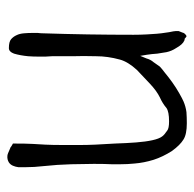

<svg xmlns="http://www.w3.org/2000/svg" viewBox="-23 -493 525 519"><g transform="rotate(90 239.5 -233.5)"><path d="M368 -6Q368 -41 369 -59L371 -94Q372 -111 372 -147V-183Q372 -207 371 -228Q370 -250 368 -282Q367 -313 365 -339Q363 -365 359 -383Q355 -401 349 -409Q345 -415 333 -423Q327 -428 308 -428Q282 -428 272 -421Q259 -410 243 -403Q225 -394 206 -376Q188 -359 169 -341Q147 -317 141 -295Q132 -262 132 -231Q131 -196 132 -166Q132 -136 132 -111Q132 -107 133 -94Q133 -82 133 -75Q133 -61 132 -47Q130 -26 125 -9Q120 5 110 5Q93 5 86 -1Q79 -7 75 -16Q71 -24 70 -36Q69 -48 69 -60Q69 -67 69 -73Q70 -80 70 -86Q72 -147 73 -208.5Q74 -270 74 -332Q74 -350 73 -368Q71 -402 70 -407Q69 -416 67 -428Q64 -442 64 -446Q64 -452 64 -454Q65 -456 68 -464Q69 -469 73 -472Q75 -475 79 -475Q82 -472 85 -470H88L90 -469Q100 -465 110 -447Q118 -435 121 -421Q123 -409 125 -396Q126 -381 128 -368L131 -350L138 -367Q141 -378 148 -386Q155 -396 160 -403Q165 -408 177 -417Q189 -427 203 -437Q217 -447 232 -455.5Q247 -464 254 -467Q268 -473 283 -475Q298 -476 313 -476Q343 -476 357 -467Q372 -458 388 -436Q404 -411 412 -386Q420 -360 422 -335Q424 -316 424 -296Q424 -289 424 -273Q423 -255 423 -225Q423 -201 424 -163.5Q425 -126 429 -89Q432 -64 432 -38Q432 -30 432 -21Q431 -13 428 -6Q425 1 419 5Q411 10 401 9Q397 9 382 2Q378 1 375 -2Q368 -6 368 -6ZM419 5ZM160 -403Z"/></g></svg>

Font: ToneOZ-Pinyin-Tsuipita-TC
Style: Regular
Weight: 400
Designer: ÂÆ£ÂøóÂáåJeffrey Xuan(jeffreyx@gmail.com, ToneOZ.com) ÈòøÂù§(cjkFonts)
Foundry: ToneOZ
Version: Version 0.24071